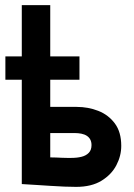

<svg xmlns="http://www.w3.org/2000/svg" viewBox="-20 -720 521 749"><path d="M279 -303H176V-700H65V-2Q65 -2 80.5 -1Q96 0 121.5 1.5Q147 3 176 5Q205 7 231.5 8Q258 9 277 9Q337 9 376 -15Q415 -39 434 -75.5Q453 -112 453 -151Q453 -205 428 -238.5Q403 -272 363.5 -287.5Q324 -303 279 -303ZM258 -104Q251 -104 241.5 -104Q232 -104 221.5 -104.5Q211 -105 199.5 -105.5Q188 -106 176 -106V-201H270Q285 -201 297.5 -198.5Q310 -196 319 -190Q328 -184 332.5 -175Q337 -166 337 -154Q337 -135 326.5 -124Q316 -113 298.5 -108.5Q281 -104 258 -104ZM1 -500V-409H290V-500Z"/></svg>

Font: Advent Pro
Style: Bold
Weight: 700
Designer: VivaRado, Andreas Kalpakidis
Foundry: VivaRado, Andreas Kalpakidis
Version: Version 3.000